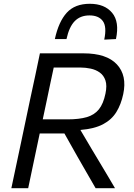

<svg xmlns="http://www.w3.org/2000/svg" viewBox="-20 -995 710 1015"><path d="M40 0Q52.5 -59 64.2 -114Q76 -169 90 -235.5L140 -473Q155 -541.5 166.8 -597.5Q178.5 -653.5 191 -713H421.5Q543.5 -713 598 -654.5Q652.5 -596 631.5 -497.5Q620 -443 595.2 -402.8Q570.5 -362.5 524.8 -338.2Q479 -314 405 -308L466.5 -204Q486 -171.5 508 -134.8Q530 -98 551 -62.8Q572 -27.5 588 0H485.5Q459.5 -45 435.5 -86.8Q411.5 -128.5 388 -169.5L320.5 -289.5H190L178.5 -235Q164.5 -169 153 -114.2Q141.5 -59.5 129 0ZM406 -638H264Q255 -596 246 -553.8Q237 -511.5 227 -463L206 -364H337Q398.5 -364 438.8 -375.8Q479 -387.5 502.8 -417Q526.5 -446.5 537.5 -500Q546.5 -542.5 537.5 -569.5Q528.5 -596.5 507.5 -611.5Q486.5 -626.5 459.5 -632.2Q432.5 -638 406 -638ZM531 -785.5Q545.5 -854 523.5 -883.8Q501.5 -913.5 453 -913.5Q404.5 -913.5 375 -883.2Q345.5 -853 331.5 -788.5H270Q290 -880.5 333 -927.8Q376 -975 455 -975Q533 -975 572.8 -927.2Q612.5 -879.5 593 -788.5Z"/></svg>

Font: Commissioner
Style: Italic
Weight: 400
Italic angle: -12°
Designer: Kostas Bartsokas
Foundry: Kostas Bartsokas
Version: Version 1.000; ttfautohint (v1.8.3)